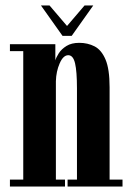

<svg xmlns="http://www.w3.org/2000/svg" viewBox="-20 -686 482 706"><path d="M16.5 0V-25.5H65.5V-498H16.5V-523.5H183.5V-464Q186.5 -475 196.2 -490.2Q206 -505.5 224.5 -517Q243 -528.5 271.5 -528.5Q302.5 -528.5 327.8 -515.5Q353 -502.5 368 -467.2Q383 -432 383 -365V-25.5H430.5V0H228.5V-25.5H263V-361Q263 -423.5 256 -453.2Q249 -483 231 -483Q212.5 -483 199.5 -453.2Q186.5 -423.5 185.5 -387.5V-25.5H219V0ZM210 -554 130.5 -666H162L226.5 -590.5L291 -666H323L243.5 -554Z"/></svg>

Font: Imbue 50pt
Style: Bold
Weight: 700
Designer: Tyler Finck
Foundry: Etcetera Type Company
Version: Version 1.102; ttfautohint (v1.8.3)